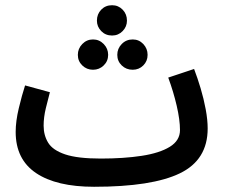

<svg xmlns="http://www.w3.org/2000/svg" viewBox="-20 -694 867 735"><path d="M340 21Q196 21 118 -31.5Q40 -84 40 -189Q40 -230 52 -280Q64 -330 76 -367L171 -341Q164 -315 155.5 -280Q147 -245 147 -213Q147 -176 164.5 -147.5Q182 -119 229.5 -103Q277 -87 366 -87Q454 -87 522.5 -97.5Q591 -108 630 -132Q669 -156 669 -196Q669 -235 656.5 -289Q644 -343 624 -397L723 -430Q736 -396 748 -356Q760 -316 767.5 -275.5Q775 -235 775 -202Q775 -82 668.5 -30.5Q562 21 340 21ZM409 -558Q384 -558 367.5 -575Q351 -592 351 -615Q351 -640 367.5 -657Q384 -674 409 -674Q433 -674 449.5 -657Q466 -640 466 -615Q466 -592 449.5 -575Q433 -558 409 -558ZM336 -427Q312 -427 295 -443.5Q278 -460 278 -484Q278 -508 295 -525.5Q312 -543 336 -543Q360 -543 377 -525.5Q394 -508 394 -484Q394 -460 377 -443.5Q360 -427 336 -427ZM488 -427Q463 -427 446 -443.5Q429 -460 429 -484Q429 -508 446 -525.5Q463 -543 488 -543Q512 -543 528.5 -525.5Q545 -508 545 -484Q545 -460 528.5 -443.5Q512 -427 488 -427Z"/></svg>

Font: Noto Sans Arabic ExtCond SemBd
Style: Regular
Weight: 600
Width: 2
Designer: Monotype Design Team, Nadine Chahine, Nizar Qandah and Khaled Hosny
Foundry: Monotype Imaging Inc.
Version: Version 2.012; ttfautohint (v1.8.4.7-5d5b)